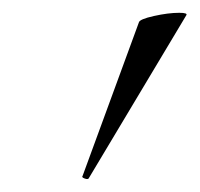

<svg xmlns="http://www.w3.org/2000/svg" viewBox="-20 -751 312 300"><path d="M109 -476 197 -716Q198 -721 220.5 -726Q243 -731 260 -731Q274 -731 271 -727L119 -473Q118 -470 112.5 -472Q107 -474 109 -476Z"/></svg>

Font: Cormorant Garamond Medium
Style: Italic
Weight: 500
Italic angle: -10°
Designer: Christian Thalmann (Catharsis Fonts)
Foundry: Catharsis Fonts
Version: Version 4.000